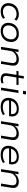

<svg xmlns="http://www.w3.org/2000/svg" viewBox="2308 -3052 753 5408"><g transform="rotate(90 2684.0 -348.5)"><path d="M305 8Q220 8 163 -26.5Q106 -61 82.5 -124Q59 -187 75 -272Q87 -330 116 -373.5Q145 -417 187 -445.5Q229 -474 279.5 -488.5Q330 -503 385 -503Q442 -503 488 -484.5Q534 -466 562 -433L529 -380Q500 -408 461 -423.5Q422 -439 382 -439Q339 -439 301 -428Q263 -417 231.5 -394.5Q200 -372 178 -338Q156 -304 147 -257Q128 -162 175 -108.5Q222 -55 313 -55Q357 -55 402 -70.5Q447 -86 483 -113L509 -60Q483 -39 450.5 -23.5Q418 -8 381.5 0Q345 8 305 8Z M855 8Q768 8 712.5 -27.5Q657 -63 635.5 -127Q614 -191 631 -274Q643 -328 670 -370.5Q697 -413 737 -442.5Q777 -472 826.5 -487.5Q876 -503 932 -503Q1019 -503 1074 -467Q1129 -431 1150.5 -368Q1172 -305 1156 -222Q1144 -167 1116.5 -124.5Q1089 -82 1049.5 -52.5Q1010 -23 961 -7.5Q912 8 855 8ZM858 -54Q916 -54 962.5 -75.5Q1009 -97 1041 -137.5Q1073 -178 1084 -235Q1103 -326 1061.5 -383Q1020 -440 927 -440Q871 -440 824 -419Q777 -398 745.5 -358Q714 -318 702 -261Q684 -169 725 -111.5Q766 -54 858 -54Z M1300 0 1378 -494H1446L1428 -384H1430Q1468 -444 1526.5 -473.5Q1585 -503 1654 -503Q1721 -503 1762.5 -479.5Q1804 -456 1820.5 -411Q1837 -366 1827 -301L1779 0H1706L1753 -295Q1760 -341 1750.5 -372.5Q1741 -404 1712.5 -421Q1684 -438 1632 -438Q1578 -438 1531.5 -415Q1485 -392 1454 -355Q1423 -318 1416 -274L1373 0Z M2203 8Q2146 8 2107.5 -12.5Q2069 -33 2053.5 -72Q2038 -111 2047 -168L2089 -436H1976L1985 -494H2101L2124 -643H2195L2171 -494H2378L2369 -436H2162L2121 -176Q2110 -111 2136.5 -82.5Q2163 -54 2223 -54Q2249 -54 2273.5 -58.5Q2298 -63 2323 -73L2325 -16Q2301 -3 2268.5 2.5Q2236 8 2203 8Z M2537 -621 2550 -705H2642L2629 -621ZM2448 0 2526 -494H2599L2521 0Z M2991 8Q2897 8 2836 -25Q2775 -58 2751 -121Q2727 -184 2744 -272Q2759 -343 2800.5 -395Q2842 -447 2905.5 -475Q2969 -503 3048 -503Q3127 -503 3177 -473.5Q3227 -444 3247.5 -388.5Q3268 -333 3256 -252L3253 -229H2789L2798 -284H3220L3193 -261Q3203 -323 3187.5 -363.5Q3172 -404 3135.5 -424.5Q3099 -445 3043 -445Q2987 -445 2938.5 -422.5Q2890 -400 2858 -358.5Q2826 -317 2815 -258L2813 -247Q2802 -184 2821 -140.5Q2840 -97 2885 -74.5Q2930 -52 2997 -52Q3046 -52 3097.5 -64.5Q3149 -77 3197 -109L3221 -57Q3176 -23 3114 -7.5Q3052 8 2991 8Z M3394 0 3472 -494H3540L3522 -384H3524Q3562 -444 3620.5 -473.5Q3679 -503 3748 -503Q3815 -503 3856.5 -479.5Q3898 -456 3914.5 -411Q3931 -366 3921 -301L3873 0H3800L3847 -295Q3854 -341 3844.5 -372.5Q3835 -404 3806.5 -421Q3778 -438 3726 -438Q3672 -438 3625.5 -415Q3579 -392 3548 -355Q3517 -318 3510 -274L3467 0Z M4341 8Q4247 8 4186 -25Q4125 -58 4101 -121Q4077 -184 4094 -272Q4109 -343 4150.5 -395Q4192 -447 4255.5 -475Q4319 -503 4398 -503Q4477 -503 4527 -473.5Q4577 -444 4597.5 -388.5Q4618 -333 4606 -252L4603 -229H4139L4148 -284H4570L4543 -261Q4553 -323 4537.5 -363.5Q4522 -404 4485.5 -424.5Q4449 -445 4393 -445Q4337 -445 4288.5 -422.5Q4240 -400 4208 -358.5Q4176 -317 4165 -258L4163 -247Q4152 -184 4171 -140.5Q4190 -97 4235 -74.5Q4280 -52 4347 -52Q4396 -52 4447.5 -64.5Q4499 -77 4547 -109L4571 -57Q4526 -23 4464 -7.5Q4402 8 4341 8Z M4744 0 4822 -494H4890L4872 -384H4874Q4912 -444 4970.5 -473.5Q5029 -503 5098 -503Q5165 -503 5206.5 -479.5Q5248 -456 5264.5 -411Q5281 -366 5271 -301L5223 0H5150L5197 -295Q5204 -341 5194.5 -372.5Q5185 -404 5156.5 -421Q5128 -438 5076 -438Q5022 -438 4975.5 -415Q4929 -392 4898 -355Q4867 -318 4860 -274L4817 0Z"/></g></svg>

Font: Nunito Sans 7pt SemiExpanded Light
Style: Italic
Weight: 300
Width: 6
Italic angle: -9°
Designer: Vernon Adams
Foundry: Vernon Adams
Version: Version 3.101;gftools[0.9.27]